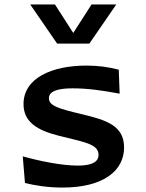

<svg xmlns="http://www.w3.org/2000/svg" viewBox="-20 -834 660 865"><path d="M369 -538.5C214 -538.5 86 -482.5 86 -365C86 -283.5 149 -247.5 241 -223.5C353.5 -194.5 424 -187 424 -136.5C424 -123 418.5 -112.5 410 -106C396.5 -95.5 373 -88 330 -88C259.5 -88 164.5 -107 82.5 -129.5L92.5 -9.5C136 1 192.5 11 261 11C448 11 539 -66 539 -169.5C539 -268 459.5 -293 349 -319.5C245.5 -344 200.5 -357 200.5 -391C200.5 -402.5 204.5 -411 214 -418C228 -428 255 -436 307 -436C373 -436 436.5 -427.5 519 -412L515 -520C472 -531.5 424.5 -538.5 369 -538.5ZM116 -814H227.5L310 -685.5L392.5 -814H504L382.5 -637.5H237.5Z"/></svg>

Font: Monaspace Argon SemiBold
Style: Regular
Weight: 600
Designer: Riley Cran & the Lettermatic Team
Foundry: Lettermatic
Version: Version 1.000 (Monaspace Argon)